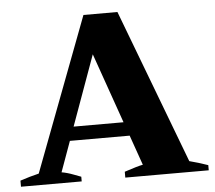

<svg xmlns="http://www.w3.org/2000/svg" viewBox="-51 -760 915 816"><g transform="rotate(-5 406.5 -352.0)"><path d="M807 -22V0H451V-25Q508 -44 530 -48L485 -176H230L183 -46Q207 -42 233 -32Q259 -22 265 -20V0H6V-26Q48 -40 86 -49L334 -704H479L728 -46Q767 -36 807 -22ZM464 -235 359 -534 251 -235Z"/></g></svg>

Font: Trirong Black
Style: Regular
Weight: 900
Designer: Katatrad Team
Foundry: CadsonDemak
Version: Version 1.001